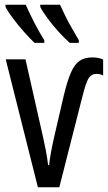

<svg xmlns="http://www.w3.org/2000/svg" viewBox="-20 -786 453 806"><path d="M367 -545Q382 -545 393.5 -542.5Q405 -540 413 -536V-469Q406 -473 398.5 -474.5Q391 -476 384 -476Q362 -475 351 -456Q340 -437 326 -381L229 0H139L4 -537H87L159 -218Q166 -188 172 -157Q178 -126 182 -93H186Q192 -145 209 -218L248 -386Q263 -448 278 -482Q293 -516 314 -530.5Q335 -545 367 -545ZM232 -766Q240 -748 253.5 -720.5Q267 -693 283 -665.5Q299 -638 311 -617V-606H273Q253 -623 227.5 -651Q202 -679 180.5 -708Q159 -737 149 -757V-766ZM88 -766Q125 -683 166 -617V-606H125Q106 -624 81.5 -651.5Q57 -679 35.5 -707.5Q14 -736 3 -757V-766Z"/></svg>

Font: Noto Sans ExtraCondensed
Style: Regular
Weight: 400
Width: 2
Designer: Monotype Design Team
Foundry: Monotype Imaging Inc.
Version: Version 2.013; ttfautohint (v1.8.4.7-5d5b)